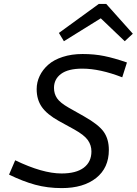

<svg xmlns="http://www.w3.org/2000/svg" viewBox="-20 -941 694 974"><path d="M278.8 -773.9 481 -920.9H519L653.8 -770L612.8 -731.9L491.2 -848.1L304.2 -731.9ZM292 -61Q366.2 -61 405 -90.3Q443.8 -119.6 443.8 -172.9Q443.8 -204.1 426 -229.7Q408.2 -255.4 356.9 -284.2L278.8 -327.1Q218.3 -360.8 192.1 -398.4Q166 -436 166 -488.8Q166 -523.9 181.2 -555.7Q196.3 -587.4 224.6 -612.5Q252.9 -637.7 298.1 -652.3Q343.3 -667 398.9 -667Q458.5 -667 508.8 -656.7Q559.1 -646.5 624 -624L600.1 -548.8Q486.8 -592.8 397.9 -592.8Q325.7 -592.8 289.8 -566.2Q253.9 -539.6 253.9 -495.1Q253.9 -465.3 269.5 -442.4Q285.2 -419.4 328.1 -395L405.8 -351.1Q481 -308.6 506.6 -271.7Q532.2 -234.9 532.2 -180.2Q532.2 -89.4 467.8 -38.1Q403.3 13.2 293 13.2Q221.2 13.2 158.4 -3.9Q95.7 -21 25.9 -55.2L57.1 -127.9Q195.8 -61 292 -61Z"/></svg>

Font: IntelOne Mono
Style: Italic
Weight: 400
Italic angle: -16°
Designer: Fred Shallcrass
Foundry: Frere-Jones Type LLC
Version: Version 1.200;hotconv 1.1.0;makeotfexe 2.6.0;FJTRelease1.2